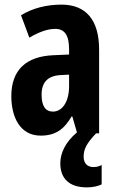

<svg xmlns="http://www.w3.org/2000/svg" viewBox="-20 -577 504 831"><path d="M342 102C342 70 353 45 396 0H409V-362C409 -491 352 -557 246 -557C180 -557 120 -541 71 -511L107 -414C151 -440 188 -452 219 -452C261 -452 279 -423 279 -363V-341L211 -338C94 -333 29 -275 29 -161C29 -73 65 10 156 10C220 10 257 -17 290 -73H293L313 -4C262 39 241 87 241 130C241 195 279 234 356 234C384 234 406 228 420 221V137C411 142 401 146 384 146C357 146 342 128 342 102ZM242 -252 279 -254V-204C279 -137 250 -94 209 -94C177 -94 160 -118 160 -167C160 -221 187 -249 242 -252Z"/></svg>

Font: Noto Sans Ethiopic ExtraCondensed
Style: Bold
Weight: 700
Width: 2
Designer: Monotype Design Team
Foundry: Monotype Imaging Inc.
Version: Version 2.102